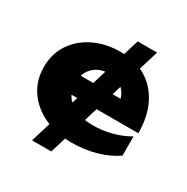

<svg xmlns="http://www.w3.org/2000/svg" viewBox="-181 -847 1096 1124"><g transform="rotate(30 367.0 -285.5)"><path d="M431 -691H562L315 120H185ZM391 16Q287 16 205.5 -22Q124 -60 77 -128.5Q30 -197 30 -288Q30 -377 75 -444.5Q120 -512 198.5 -550Q277 -588 376 -588Q479 -588 551.5 -543.5Q624 -499 663.5 -418Q703 -337 703 -227H195V-350H588L521 -307Q517 -351 499 -381.5Q481 -412 451.5 -428Q422 -444 381 -444Q336 -444 304 -426Q272 -408 254 -376.5Q236 -345 236 -303Q236 -249 260.5 -211.5Q285 -174 332.5 -154Q380 -134 449 -134Q512 -134 574.5 -150.5Q637 -167 688 -197V-67Q629 -27 553.5 -5.5Q478 16 391 16Z"/></g></svg>

Font: Unbounded
Style: Bold
Weight: 700
Designer: Luke Prowse, Jean-Baptiste Morizot, Fátima Lázaro, Florian Runge
Foundry: NaN
Version: Version 1.700